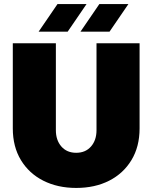

<svg xmlns="http://www.w3.org/2000/svg" viewBox="-20 -913 758 945"><path d="M355 12Q264 12 193.5 -23.5Q123 -59 83 -125Q43 -191 43 -281V-700H255V-272Q255 -223 282 -192Q309 -161 355 -161Q401 -161 428 -192Q455 -223 455 -272V-700H667V-281Q667 -191 627 -125Q587 -59 517 -23.5Q447 12 355 12ZM376 -757 469 -893H612L519 -757ZM170 -757 263 -893H406L313 -757Z"/></svg>

Font: MuseoModerno Black
Style: Regular
Weight: 900
Designer: Pablo Cosgaya, Héctor Gatti, Marcela Romero, and the Authors of The MuseoModerno Project.
Foundry: Omnibus-Type Team
Version: Version 1.001